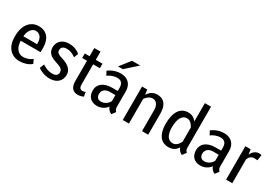

<svg xmlns="http://www.w3.org/2000/svg" viewBox="34 -1691 3734 2626"><g transform="rotate(30 1900.5 -377.5)"><path d="M272 10.3Q220.7 10.3 179.9 -8.3Q139.2 -26.9 110.8 -59.8Q82.5 -92.8 67.6 -138.4Q52.7 -184.1 52.7 -238.3V-274.4Q52.7 -324.2 65.9 -371.6Q79.1 -418.9 106 -456.1Q132.8 -493.2 173.6 -515.6Q214.4 -538.1 269 -538.1Q318.4 -538.1 355.2 -521.5Q392.1 -504.9 416.5 -474.6Q440.9 -444.3 453.1 -401.6Q465.3 -358.9 465.3 -306.6V-241.2H151.9Q151.9 -240.7 151.6 -241.2Q151.4 -241.7 151.4 -241.2Q151.9 -206.1 160.6 -173.3Q169.4 -140.6 187.3 -116.2Q205.1 -91.8 231.9 -77.6Q258.8 -63.5 294.9 -64.9Q330.1 -66.4 364.7 -77.9Q399.4 -89.4 429.2 -114.3L458.5 -51.8Q417.5 -18.1 369.4 -3.9Q321.3 10.3 272 10.3ZM264.2 -461.9Q241.2 -461.9 221.9 -450.7Q202.6 -439.5 188.2 -419.9Q173.8 -400.4 164.6 -374Q155.3 -347.7 152.8 -316.9Q153.3 -316.4 153.3 -314.5Q153.3 -312.5 153.3 -312H368.2V-332Q368.2 -359.9 361.6 -383.5Q355 -407.2 341.8 -424.8Q328.6 -442.4 309.1 -452.1Q289.6 -461.9 264.2 -461.9Z M833 -132.3Q833 -144.5 829.8 -156.5Q826.7 -168.5 816.9 -179.4Q807.1 -190.4 788.3 -200.7Q769.5 -210.9 738.3 -220.7Q694.3 -233.9 663.1 -248.8Q631.8 -263.7 611.8 -282.7Q591.8 -301.8 582.5 -326.2Q573.2 -350.6 573.2 -383.3Q573.2 -416.5 585.2 -444.8Q597.2 -473.1 619.4 -493.9Q641.6 -514.6 673.6 -526.4Q705.6 -538.1 746.1 -538.1Q780.8 -538.1 808.3 -532Q835.9 -525.9 857.7 -516.6Q879.4 -507.3 895 -496.8Q910.6 -486.3 921.9 -477.1L895.5 -409.7Q877.9 -421.9 861.1 -431.6Q844.2 -441.4 827.4 -448Q810.5 -454.6 793 -458Q775.4 -461.4 755.9 -461.4Q731 -461.4 714.1 -455.8Q697.3 -450.2 687.5 -440.9Q677.7 -431.6 673.6 -419.7Q669.4 -407.7 669.4 -394.5Q669.4 -383.8 671.6 -373.8Q673.8 -363.8 682.9 -354Q691.9 -344.2 710 -335Q728 -325.7 760.3 -316.4Q849.6 -289.6 889.6 -248.3Q929.7 -207 929.7 -151.9Q929.7 -113.8 917 -83.7Q904.3 -53.7 881.3 -33Q858.4 -12.2 825.7 -1Q793 10.3 753.4 10.3Q695.8 10.3 647.5 -6.3Q599.1 -22.9 563.5 -50.8L590.8 -119.1Q628.9 -94.2 666.7 -80.3Q704.6 -66.4 747.6 -66.4Q771.5 -66.4 788.1 -71.8Q804.7 -77.1 814.5 -86.4Q824.2 -95.7 828.6 -107.7Q833 -119.6 833 -132.3Z M1170.9 -657.7V-528.3H1276.9V-457H1170.9V-139.6Q1170.9 -100.6 1185.1 -84.2Q1199.2 -67.9 1225.6 -67.9Q1235.8 -67.9 1248.3 -71Q1260.7 -74.2 1271.5 -78.1L1282.7 -11.2Q1275.9 -7.3 1265.4 -3.4Q1254.9 0.5 1242.9 3.4Q1231 6.3 1218.8 8.3Q1206.5 10.3 1196.3 10.3Q1167.5 10.3 1144.8 1.7Q1122.1 -6.8 1106.2 -24.9Q1090.3 -43 1081.8 -71Q1073.2 -99.1 1073.2 -138.2V-457H997.1V-528.3H1073.2V-657.7Z M1726.1 9.8Q1715.3 6.3 1703.9 -1.7Q1692.4 -9.8 1682.1 -20.5Q1671.9 -31.2 1664.6 -43.9Q1657.2 -56.6 1654.8 -69.8Q1642.6 -51.8 1625.2 -36.9Q1607.9 -22 1587.6 -11.5Q1567.4 -1 1544.9 4.6Q1522.5 10.3 1499.5 10.3Q1461.9 10.3 1432.9 -0.7Q1403.8 -11.7 1384 -32Q1364.3 -52.2 1354 -81.3Q1343.8 -110.4 1343.8 -146.5Q1343.8 -184.6 1358.4 -214.8Q1373 -245.1 1400.6 -266.1Q1428.2 -287.1 1467.3 -298.3Q1506.3 -309.6 1555.7 -309.6H1644.5V-361.3Q1644.5 -408.7 1621.3 -435.8Q1598.1 -462.9 1549.3 -462.4Q1526.4 -462.4 1505.4 -457.8Q1484.4 -453.1 1465.8 -445.8Q1447.3 -438.5 1431.9 -429.4Q1416.5 -420.4 1404.8 -411.1L1372.1 -472.2Q1381.3 -480 1398.7 -491.2Q1416 -502.4 1440.7 -512.9Q1465.3 -523.4 1496.3 -530.8Q1527.3 -538.1 1564.9 -538.1Q1604 -538.1 1636.7 -526.4Q1669.4 -514.6 1692.9 -491.9Q1716.3 -469.2 1729.2 -436Q1742.2 -402.8 1742.2 -360.4V-117.2Q1742.2 -95.7 1748.3 -78.9Q1754.4 -62 1770.5 -49.3ZM1517.6 -67.9Q1538.6 -67.9 1558.6 -74.7Q1578.6 -81.5 1595.5 -93Q1612.3 -104.5 1625 -119.6Q1637.7 -134.8 1644.5 -151.4V-244.6H1555.2Q1527.8 -244.6 1506.6 -237.1Q1485.4 -229.5 1470.9 -216.1Q1456.5 -202.6 1449 -184.6Q1441.4 -166.5 1441.4 -146Q1441.4 -110.8 1460.4 -89.4Q1479.5 -67.9 1517.6 -67.9ZM1606.9 -764.6H1736.3L1555.2 -602.5H1479.5Z M1983.9 -528.3 1993.7 -449.7Q2017.6 -491.2 2055.4 -514.6Q2093.3 -538.1 2140.6 -538.1Q2179.2 -538.1 2209.5 -525.6Q2239.7 -513.2 2260.7 -487.5Q2281.7 -461.9 2292.7 -422.9Q2303.7 -383.8 2303.7 -330.6V0H2206.1V-329.1Q2206.1 -362.8 2198.5 -387.7Q2190.9 -412.6 2178 -428.7Q2165 -444.8 2148.2 -452.6Q2131.3 -460.4 2112.3 -460.4Q2082.5 -460.4 2052.2 -441.9Q2022 -423.3 1999.5 -388.2V0H1901.9V-528.3Z M2533.7 -245.6Q2533.7 -203.6 2541 -170.2Q2548.3 -136.7 2563 -113.3Q2577.6 -89.8 2600.1 -77.4Q2622.6 -64.9 2653.3 -64.9Q2672.4 -64.9 2688 -72.3Q2703.6 -79.6 2716.8 -91.6Q2730 -103.5 2740.5 -119.1Q2751 -134.8 2759.3 -151.9V-377.4Q2751 -393.6 2740.2 -408.4Q2729.5 -423.3 2716.6 -435.1Q2703.6 -446.8 2688 -453.6Q2672.4 -460.4 2654.3 -460.4Q2623.5 -460.4 2600.8 -445.1Q2578.1 -429.7 2563.2 -402.3Q2548.3 -375 2541 -337.6Q2533.7 -300.3 2533.7 -255.9ZM2436 -255.9Q2436 -318.4 2447.8 -370.4Q2459.5 -422.4 2483.4 -459.7Q2507.3 -497.1 2543.7 -517.6Q2580.1 -538.1 2629.4 -538.1Q2671.4 -538.1 2703.6 -521Q2735.8 -503.9 2759.3 -472.2V-761.2H2856.9V-117.2Q2856.9 -90.8 2864.3 -76.2Q2871.6 -61.5 2885.3 -49.3L2841.3 9.8Q2835.4 8.3 2825.2 2.4Q2814.9 -3.4 2804 -13.4Q2793 -23.4 2783.7 -37.4Q2774.4 -51.3 2770.5 -68.8Q2758.8 -50.8 2744.9 -36.1Q2731 -21.5 2713.4 -11.2Q2695.8 -1 2674.3 4.6Q2652.8 10.3 2625.5 10.3Q2580.1 10.3 2544.9 -6.8Q2509.8 -23.9 2485.6 -56.9Q2461.4 -89.8 2448.7 -137.2Q2436 -184.6 2436 -245.6Z M3357.9 9.8Q3347.2 6.3 3335.7 -1.7Q3324.2 -9.8 3314 -20.5Q3303.7 -31.2 3296.4 -43.9Q3289.1 -56.6 3286.6 -69.8Q3274.4 -51.8 3257.1 -36.9Q3239.7 -22 3219.5 -11.5Q3199.2 -1 3176.8 4.6Q3154.3 10.3 3131.3 10.3Q3093.8 10.3 3064.7 -0.7Q3035.6 -11.7 3015.9 -32Q2996.1 -52.2 2985.8 -81.3Q2975.6 -110.4 2975.6 -146.5Q2975.6 -184.6 2990.2 -214.8Q3004.9 -245.1 3032.5 -266.1Q3060.1 -287.1 3099.1 -298.3Q3138.2 -309.6 3187.5 -309.6H3276.4V-361.3Q3276.4 -408.7 3253.2 -435.8Q3230 -462.9 3181.2 -462.4Q3158.2 -462.4 3137.2 -457.8Q3116.2 -453.1 3097.7 -445.8Q3079.1 -438.5 3063.7 -429.4Q3048.3 -420.4 3036.6 -411.1L3003.9 -472.2Q3013.2 -480 3030.5 -491.2Q3047.9 -502.4 3072.5 -512.9Q3097.2 -523.4 3128.2 -530.8Q3159.2 -538.1 3196.8 -538.1Q3235.8 -538.1 3268.6 -526.4Q3301.3 -514.6 3324.7 -491.9Q3348.1 -469.2 3361.1 -436Q3374 -402.8 3374 -360.4V-117.2Q3374 -95.7 3380.1 -78.9Q3386.2 -62 3402.3 -49.3ZM3149.4 -67.9Q3170.4 -67.9 3190.4 -74.7Q3210.4 -81.5 3227.3 -93Q3244.1 -104.5 3256.8 -119.6Q3269.5 -134.8 3276.4 -151.4V-244.6H3187Q3159.7 -244.6 3138.4 -237.1Q3117.2 -229.5 3102.8 -216.1Q3088.4 -202.6 3080.8 -184.6Q3073.2 -166.5 3073.2 -146Q3073.2 -110.8 3092.3 -89.4Q3111.3 -67.9 3149.4 -67.9Z M3772.5 -443.8Q3760.7 -444.8 3749.8 -445.8Q3738.8 -446.8 3724.6 -446.8Q3689.5 -446.8 3666.5 -428.2Q3643.6 -409.7 3631.3 -377V0H3533.7V-528.3H3617.2L3627.9 -449.7Q3646.5 -490.7 3677.7 -514.4Q3709 -538.1 3748.5 -538.1Q3758.3 -538.1 3768.3 -536.4Q3778.3 -534.7 3785.2 -532.2Z"/></g></svg>

Font: Ufes Sans
Style: Regular
Weight: 400
Designer: Ricardo Esteves, Filipe Motta, Cassio Ferreira, Ana Quintelato & Breno Mello
Foundry: ProDesignUfes - Ricardo Esteves, Filipe Motta, Cassio Ferreira, Ana Quintelato & Breno Mello (This is a derivative work,
Version: Version 2.0